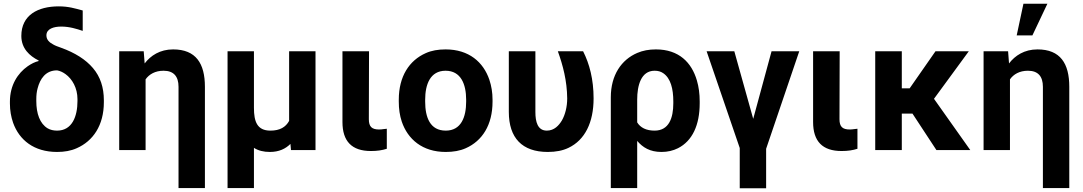

<svg xmlns="http://www.w3.org/2000/svg" viewBox="-20 -802 5787 1026"><path d="M307 -660C351 -660 389 -648 422 -637V-746C381 -757 346 -768 294 -768C182 -768 94 -721 94 -610C94 -543 138 -503 186 -479L187 -476C166 -471 147 -461 128 -448C75 -411 33 -347 33 -259V-249C33 -212 39 -178 50 -146C83 -54 161 10 285 10C324 10 359 4 390 -10C477 -48 535 -132 535 -256V-266C535 -335 516 -392 477 -438C438 -484 381 -520 306 -547C289 -553 275 -558 265 -564C246 -574 228 -588 228 -613C228 -648 267 -660 307 -660ZM174 -262V-272C174 -293 176 -312 181 -330C194 -380 223 -426 285 -426C302 -423 316 -416 330 -406C366 -380 394 -332 394 -272V-262C394 -181 366 -104 285 -104C266 -104 249 -108 235 -116C193 -141 174 -195 174 -262Z M854 -424C908 -424 934 -394 934 -338V203H1075V-338C1075 -463 1027 -538 905 -538C835 -538 785 -505 753 -463L748 -528H617V0H758V-378C777 -405 809 -424 854 -424Z M1532 -33 1535 0H1666V-528H1525V-156C1507 -123 1476 -104 1425 -104C1354 -104 1337 -152 1337 -226V-528H1196V203H1337V-12C1360 3 1389 10 1422 10C1471 10 1506 -7 1532 -33Z M1962 5C1996 5 2022 1 2047 -7V-114L2029 -112C2022 -111 2015 -110 2006 -110C1967 -110 1951 -125 1951 -165L1952 -528H1810V-150C1810 -47 1860 5 1962 5Z M2111 -269V-259C2111 -220 2116 -185 2127 -152C2159 -58 2237 10 2362 10C2402 10 2438 4 2469 -10C2557 -49 2612 -134 2612 -259V-269C2612 -308 2606 -343 2595 -376C2563 -470 2486 -538 2361 -538C2321 -538 2286 -532 2255 -518C2167 -479 2111 -394 2111 -269ZM2471 -269V-259C2471 -176 2444 -104 2362 -104C2278 -104 2252 -175 2252 -259V-269C2252 -351 2279 -424 2361 -424C2443 -424 2471 -352 2471 -269Z M2907 10C2950 10 2987 3 3018 -12C3106 -54 3152 -148 3152 -276C3152 -378 3130 -461 3096 -528H2961C2988 -453 3010 -371 3011 -276C3011 -231 3000 -189 2983 -159C2967 -132 2942 -104 2902 -104C2853 -104 2841 -151 2841 -203V-528H2699V-204C2699 -65 2770 10 2907 10Z M3515 10C3548 10 3577 3 3603 -10C3680 -49 3719 -134 3719 -250V-260C3719 -301 3714 -338 3704 -372C3676 -468 3608 -538 3485 -538C3448 -538 3415 -532 3385 -519C3301 -483 3244 -401 3244 -282V203H3385V-49C3415 -14 3453 10 3515 10ZM3478 -104C3433 -104 3402 -120 3385 -148V-270C3385 -344 3405 -424 3478 -424C3496 -424 3511 -420 3524 -411C3564 -384 3578 -327 3578 -260V-250C3578 -172 3555 -104 3478 -104Z M4005 -167 3904 -528H3756L3933 -11V204H4074V-7L4251 -528H4103Z M4477 5C4511 5 4537 1 4562 -7V-114L4544 -112C4537 -111 4530 -110 4521 -110C4482 -110 4466 -125 4466 -165L4467 -528H4325V-150C4325 -47 4375 5 4477 5Z M4856 -195 4984 0H5165L4971 -274L5157 -528H4979L4841 -330H4799V-528H4657V0H4799V-195Z M5473 -424C5527 -424 5553 -394 5553 -338V203H5694V-338C5694 -463 5646 -538 5524 -538C5454 -538 5404 -505 5372 -463L5367 -528H5236V0H5377V-378C5396 -405 5428 -424 5473 -424ZM5449 -782 5413 -613H5497L5577 -782Z"/></svg>

Font: Asimov
Style: Regular
Weight: 500
Designer: Google
Version: Version 2.000980; 2014